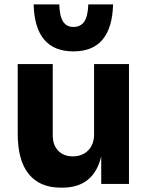

<svg xmlns="http://www.w3.org/2000/svg" viewBox="-20 -841 685 878"><path d="M315.9 -606Q139.6 -606 133.8 -820.8H251Q252.9 -765.6 268.8 -741.7Q284.7 -717.8 315.9 -717.8Q348.1 -717.8 365 -741.7Q381.8 -765.6 383.8 -820.8H497.1Q491.2 -606 315.9 -606ZM265.1 17.1H257.8Q162.1 17.1 111.6 -44.9Q61 -106.9 61 -230V-547.9H221.2V-222.2Q221.2 -177.7 246.1 -151.9Q271 -126 313 -126Q356.4 -126 383.3 -153.3Q410.2 -180.7 410.2 -226.1V-547.9H569.8V0H442.9V-126Q408.7 17.1 265.1 17.1Z"/></svg>

Font: Sora
Style: Bold
Weight: 700
Designer: Jonathan Barnbrook, Julián Moncada
Foundry: Barnbrook Fonts
Version: Version 2.000